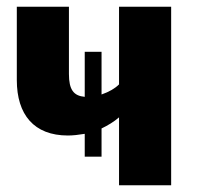

<svg xmlns="http://www.w3.org/2000/svg" viewBox="-20 -551 591 571"><path d="M334 -531V-300C322 -288 305 -278 282 -270V-397H232V-263C199 -266 185 -284 185 -331V-531H30V-313C30 -210 81 -148 182 -148C197 -148 214 -150 232 -153V-85H282V-169C301 -178 319 -189 334 -202V0H489V-531Z"/></svg>

Font: Fira Sans
Style: Bold
Weight: 700
Designer: Carrois Corporate & Edenspiekermann AG
Foundry: Carrois Corporate GbR & Edenspiekermann AG
Version: Version 4.203